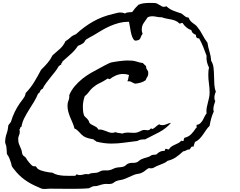

<svg xmlns="http://www.w3.org/2000/svg" viewBox="-20 -1046 1614 1293"><path d="M1433.6 -428.7Q1423.8 -407.2 1423.8 -387.7Q1423.8 -381.8 1424.8 -376.5Q1425.8 -371.1 1429.7 -366.2Q1425.8 -352.5 1421.4 -338.9Q1417 -325.2 1417 -311.5Q1417 -306.6 1417.5 -303.2Q1418 -299.8 1419.9 -295.9Q1409.2 -272.5 1402.3 -248Q1395.5 -223.6 1391.6 -198.2Q1377.9 -185.5 1367.7 -169.9Q1357.4 -154.3 1346.7 -139.2Q1335.9 -124 1323.2 -110.8Q1310.5 -97.7 1293 -89.8Q1290 -82 1287.6 -74.2Q1285.2 -66.4 1283.2 -57.6Q1279.3 -59.6 1276.4 -59.6Q1269.5 -59.6 1265.6 -52.2Q1261.7 -44.9 1257.8 -40Q1244.1 -40 1235.4 -34.2Q1226.6 -28.3 1212.9 -26.4Q1189.5 -3.9 1165 12.7Q1140.6 29.3 1108.4 37.1Q1098.6 45.9 1086.4 51.8Q1074.2 57.6 1060.5 62.5L1034.2 73.2Q1021.5 79.1 1009.8 85.9Q1005.9 85.9 1002.4 86.9Q999 87.9 996.1 87.9Q992.2 87.9 988.8 86.9Q985.4 85.9 982.4 85.9Q969.7 92.8 959.5 101.6Q949.2 110.4 935.5 117.2Q923.8 123 910.6 124.5Q897.5 126 883.8 130.9Q864.3 138.7 845.2 147.9Q826.2 157.2 806.6 163.1Q795.9 166 785.6 167.5Q775.4 168.9 764.6 172.9Q754.9 176.8 747.1 183.1Q739.3 189.5 730.5 191.4Q716.8 194.3 703.6 192.9Q690.4 191.4 676.8 194.3Q657.2 198.2 645 203.1Q632.8 208 610.4 208Q606.4 208 595.2 213.9Q584 219.7 579.1 221.7Q546.9 224.6 514.6 225.1Q482.4 225.6 450.2 225.6Q416 225.6 382.3 225.1Q348.6 224.6 314.5 224.6Q306.6 224.6 290.5 226.1Q274.4 227.5 266.6 225.6Q258.8 224.6 250.5 220.2Q242.2 215.8 234.4 212.9Q186.5 193.4 146.5 164.6Q106.4 135.7 75.2 94.7L67.4 85Q63.5 80.1 60.5 75.2Q58.6 70.3 57.1 64Q55.7 57.6 54.7 52.7Q49.8 36.1 43.5 20.5Q37.1 4.9 26.4 -8.8Q25.4 -22.5 24.9 -35.2Q24.4 -47.9 22.5 -60.5Q21.5 -65.4 18.1 -74.7Q14.6 -84 14.6 -85.9Q14.6 -118.2 24.4 -145.5Q34.2 -172.9 36.1 -202.1Q41 -207 44.9 -213.9Q48.8 -220.7 53.7 -225.6Q63.5 -259.8 78.6 -291Q93.8 -322.3 113.3 -350.6Q121.1 -361.3 129.4 -372.1Q137.7 -382.8 144.5 -393.6Q147.5 -399.4 149.9 -406.2Q152.3 -413.1 152.3 -418.9Q185.5 -453.1 210 -493.2Q234.4 -533.2 256.8 -576.2Q280.3 -598.6 300.3 -622.1Q320.3 -645.5 334 -673.8Q359.4 -695.3 383.3 -716.8Q407.2 -738.3 420.9 -768.6Q440.4 -780.3 454.6 -793.9Q468.8 -807.6 491.2 -815.4Q545.9 -866.2 606.9 -900.9Q668 -935.5 741.2 -952.1Q752 -954.1 765.1 -958Q778.3 -961.9 789.1 -961.9Q795.9 -961.9 805.7 -960.4Q815.4 -959 821.3 -955.1Q833 -962.9 844.7 -962.9Q856.4 -962.9 870.1 -964.8Q879.9 -978.5 890.1 -990.7Q900.4 -1002.9 912.1 -1013.7Q928.7 -1021.5 948.2 -1023.9Q967.8 -1026.4 987.3 -1026.4H1004.9Q1014.6 -1026.4 1024.4 -1025.4Q1033.2 -1024.4 1040.5 -1020.5Q1047.9 -1016.6 1054.7 -1012.2Q1061.5 -1007.8 1068.8 -1003.9Q1076.2 -1000 1085 -1000Q1090.8 -1000 1100.6 -1003.9Q1121.1 -984.4 1148.4 -973.6Q1175.8 -962.9 1202.1 -955.1Q1214.8 -945.3 1225.1 -937Q1235.4 -928.7 1251 -926.8Q1253.9 -916 1260.3 -908.2Q1266.6 -900.4 1274.9 -893.6Q1283.2 -886.7 1292 -880.9Q1300.8 -875 1306.6 -867.2Q1328.1 -841.8 1342.8 -813Q1357.4 -784.2 1377 -758.8Q1381.8 -727.5 1391.1 -697.3Q1400.4 -667 1402.3 -635.7Q1415 -616.2 1418 -589.8Q1420.9 -563.5 1421.4 -535.2Q1421.9 -506.8 1423.3 -479Q1424.8 -451.2 1433.6 -428.7ZM1391.6 -421.9Q1391.6 -453.1 1387.2 -482.9Q1382.8 -512.7 1382.8 -543Q1382.8 -554.7 1383.8 -566.9Q1384.8 -579.1 1387.7 -589.8Q1377.9 -610.4 1373.5 -629.4Q1369.1 -648.4 1371.1 -670.9Q1360.4 -701.2 1348.6 -730Q1336.9 -758.8 1321.3 -787.1Q1297.9 -787.1 1299.8 -810.5Q1289.1 -815.4 1280.3 -822.3Q1271.5 -829.1 1268.6 -842.8Q1249 -849.6 1234.4 -862.3Q1219.7 -875 1209 -891.6H1206.1Q1202.1 -891.6 1199.2 -889.6Q1196.3 -887.7 1192.4 -887.7H1188.5Q1175.8 -900.4 1161.6 -906.2Q1147.5 -912.1 1131.8 -915L1100.6 -920.9Q1085 -923.8 1069.3 -929.7H1064.5Q1048.8 -929.7 1034.2 -933.1Q1019.5 -936.5 1003.9 -936.5Q987.3 -936.5 974.6 -929.7Q960.9 -910.2 947.8 -891.1Q934.6 -872.1 934.6 -845.7Q934.6 -831.1 940.4 -818.4Q932.6 -809.6 927.7 -794.9Q922.9 -780.3 912.1 -776.4Q907.2 -774.4 902.3 -773.4Q897.5 -772.5 892.6 -772.5Q888.7 -772.5 886.7 -773.4Q876 -782.2 870.1 -798.3Q864.3 -814.5 860.8 -832Q857.4 -849.6 854.5 -867.7Q851.6 -885.7 848.6 -899.4H844.7Q812.5 -899.4 782.2 -891.6Q752 -883.8 722.7 -871.1Q693.4 -858.4 665.5 -841.8Q637.7 -825.2 610.4 -808.6Q598.6 -801.8 585.4 -794.9Q572.3 -788.1 560.5 -780.3Q554.7 -775.4 550.8 -767.6Q546.9 -759.8 540 -754.9Q533.2 -750 523.4 -745.1Q513.7 -740.2 504.9 -737.3Q484.4 -706.1 456.5 -681.6Q428.7 -657.2 400.4 -631.8Q400.4 -627.9 398.9 -626Q397.5 -624 395.5 -621.6Q393.6 -619.1 392.1 -616.2Q390.6 -613.3 392.6 -608.4Q391.6 -608.4 390.6 -608.9Q389.6 -609.4 388.7 -609.4Q383.8 -609.4 381.8 -605.5Q379.9 -601.6 376 -600.6Q364.3 -580.1 349.6 -561.5Q335 -543 320.3 -524.9Q305.7 -506.8 291.5 -487.8Q277.3 -468.8 266.6 -447.3Q254.9 -444.3 250.5 -432.1Q246.1 -419.9 236.3 -415Q224.6 -385.7 208 -358.9Q191.4 -332 174.8 -305.7Q158.2 -279.3 144 -251.5Q129.9 -223.6 124 -191.4Q116.2 -190.4 115.7 -183.1Q115.2 -175.8 110.4 -173.8Q113.3 -166 113.3 -159.2Q113.3 -145.5 107.9 -134.3Q102.5 -123 102.5 -110.4Q102.5 -87.9 109.4 -72.3Q116.2 -56.6 124 -37.1Q127 -29.3 127.9 -19.5Q128.9 -9.8 133.8 -2Q137.7 3.9 144.5 7.8Q151.4 11.7 155.3 18.6Q158.2 24.4 163.6 32.2Q168.9 40 175.8 47.9Q182.6 55.7 189 62.5Q195.3 69.3 201.2 72.3Q206.1 74.2 211.9 73.7Q217.8 73.2 221.7 75.2Q224.6 77.1 227.1 82Q229.5 86.9 232.4 88.9Q241.2 96.7 253.9 101.1Q266.6 105.5 280.8 108.9Q294.9 112.3 308.6 114.3Q322.3 116.2 334 117.2Q348.6 127 367.7 131.3Q386.7 135.7 407.2 137.2Q427.7 138.7 447.8 138.2Q467.8 137.7 484.4 137.7Q489.3 137.7 491.2 133.3Q493.2 128.9 498 127.9Q504.9 132.8 516.6 132.8Q529.3 132.8 540.5 129.4Q551.8 126 564.5 126Q569.3 126 575.2 127.9Q588.9 120.1 603 119.6Q617.2 119.1 630.9 117.2Q641.6 115.2 650.4 109.9Q659.2 104.5 669.9 102.5Q681.6 100.6 694.3 101.6Q707 102.5 718.8 99.6Q728.5 97.7 736.8 93.3Q745.1 88.9 753.9 85.9Q768.6 81.1 784.2 80.6Q799.8 80.1 814.5 75.2Q823.2 71.3 830.6 64Q837.9 56.6 848.6 53.7Q862.3 49.8 875 50.8Q887.7 51.8 901.4 46.9Q910.2 43 917 36.6Q923.8 30.3 932.6 26.4Q950.2 18.6 968.8 14.2Q987.3 9.8 1002.9 -2Q1009.8 -3.9 1016.6 -3.9Q1023.4 -3.9 1031.2 -4.9Q1041 -13.7 1050.8 -20.5Q1060.5 -27.3 1074.2 -29.3Q1077.1 -30.3 1080.6 -29.8Q1084 -29.3 1086.9 -30.3Q1091.8 -31.2 1091.8 -37.6Q1091.8 -43.9 1096.7 -43.9Q1101.6 -43.9 1105.5 -42Q1109.4 -40 1114.3 -40H1118.2Q1123 -50.8 1132.8 -57.6Q1142.6 -64.5 1154.3 -69.8Q1166 -75.2 1178.2 -81.1Q1190.4 -86.9 1199.2 -96.7Q1201.2 -98.6 1203.1 -98.6Q1205.1 -98.6 1207 -97.2Q1209 -95.7 1212.9 -95.7Q1214.8 -95.7 1215.8 -96.7Q1216.8 -101.6 1217.8 -107.4Q1218.8 -113.3 1222.7 -118.2Q1251 -125 1268.1 -143.1Q1285.2 -161.1 1299.8 -183.6Q1304.7 -183.6 1304.2 -191.4Q1303.7 -199.2 1303.7 -202.1V-205.1Q1319.3 -207 1328.6 -215.8Q1337.9 -224.6 1344.7 -235.8Q1351.6 -247.1 1356.9 -259.3Q1362.3 -271.5 1371.1 -282.2Q1370.1 -287.1 1370.1 -295.9Q1370.1 -311.5 1373.5 -327.1Q1377 -342.8 1380.9 -358.4Q1384.8 -374 1388.2 -389.6Q1391.6 -405.3 1391.6 -421.9ZM1131.8 -218.8Q1097.7 -179.7 1050.3 -154.8Q1002.9 -129.9 957 -107.4H953.1Q939.5 -107.4 927.7 -105.5Q916 -103.5 905.3 -96.7Q860.4 -91.8 817.4 -85.4Q774.4 -79.1 730.5 -79.1Q679.7 -79.1 627.9 -92.8Q625 -97.7 619.6 -99.6Q614.3 -101.6 610.4 -107.4Q593.8 -110.4 576.2 -114.7Q558.6 -119.1 543.9 -127.9Q535.2 -133.8 527.8 -141.1Q520.5 -148.4 513.7 -156.2Q506.8 -164.1 499 -170.4Q491.2 -176.8 481.4 -180.7Q476.6 -201.2 468.3 -219.7Q460 -238.3 452.6 -256.3Q445.3 -274.4 439.9 -293.5Q434.6 -312.5 434.6 -335Q434.6 -353.5 441.4 -369.6Q448.2 -385.7 446.3 -405.3Q460.9 -439.5 483.9 -466.3Q506.8 -493.2 534.2 -515.1Q561.5 -537.1 592.8 -555.2Q624 -573.2 656.2 -589.8Q670.9 -597.7 687 -606.4Q703.1 -615.2 718.8 -622.1Q725.6 -625 741.7 -627.9Q757.8 -630.9 775.9 -633.3Q793.9 -635.7 810.5 -637.2Q827.1 -638.7 835.9 -638.7Q850.6 -638.7 867.2 -637.7Q883.8 -636.7 898.4 -631.8Q909.2 -628.9 918.5 -626Q927.7 -623 940.4 -622.1Q947.3 -617.2 952.1 -611.3Q957 -605.5 963.9 -600.6V-596.7Q963.9 -589.8 965.8 -585L970.7 -576.2Q973.6 -572.3 976.1 -567.4Q978.5 -562.5 978.5 -553.7Q978.5 -538.1 972.2 -528.8Q965.8 -519.5 960.9 -505.9Q946.3 -495.1 927.7 -489.7Q909.2 -484.4 890.6 -482.4Q876 -487.3 865.7 -493.7Q855.5 -500 837.9 -499Q842.8 -508.8 844.2 -519.5Q845.7 -530.3 848.6 -541Q831.1 -547.9 808.6 -547.9Q784.2 -547.9 761.2 -538.1Q738.3 -528.3 718.8 -512.7Q715.8 -513.7 712.4 -515.1Q709 -516.6 705.1 -516.6Q702.1 -516.6 701.2 -515.6L698.2 -512.7Q674.8 -497.1 650.4 -485.8Q626 -474.6 602.5 -454.1Q588.9 -441.4 577.6 -425.8Q566.4 -410.2 550.8 -398.4Q538.1 -362.3 538.1 -330.1Q538.1 -316.4 539.1 -302.2Q540 -288.1 543.9 -275.4Q545.9 -266.6 551.8 -260.7Q557.6 -254.9 564 -249Q570.3 -243.2 575.2 -235.8Q580.1 -228.5 582 -218.8Q587.9 -211.9 596.7 -207L614.3 -198.2Q623 -194.3 630.4 -189Q637.7 -183.6 641.6 -173.8H649.4Q662.1 -173.8 673.3 -170.4Q684.6 -167 694.8 -162.6Q705.1 -158.2 715.3 -154.8Q725.6 -151.4 736.3 -151.4Q746.1 -151.4 757.8 -156.2Q768.6 -151.4 780.3 -150.4Q792 -149.4 802.7 -146.5Q820.3 -153.3 839.8 -153.3Q850.6 -153.3 860.4 -152.3Q870.1 -151.4 880.9 -151.4Q894.5 -151.4 904.3 -154.3Q914.1 -157.2 921.9 -161.1Q929.7 -165 936.5 -168Q943.4 -170.9 952.1 -170.9Q958 -170.9 963.4 -169.9Q968.8 -168.9 974.6 -168.9Q985.4 -168.9 989.7 -174.8Q994.1 -180.7 999 -180.7Q1002 -180.7 1005.9 -176.8Q1019.5 -182.6 1029.3 -192.4Q1039.1 -202.1 1051.8 -209Q1060.5 -203.1 1073.2 -203.1Q1087.9 -203.1 1102.5 -210Q1117.2 -216.8 1131.8 -218.8Z"/></svg>

Font: Rock Salt
Style: Regular
Weight: 400
Version: Version 1.001